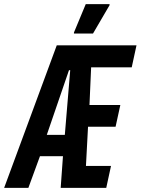

<svg xmlns="http://www.w3.org/2000/svg" viewBox="-59 -907 679 927"><path d="M-39 0 215 -688H600L577 -582H381L373 -400H522L499 -295H366L356 -106H477L454 0H234L245 -153H134L78 0ZM167 -256H254L280 -568H274ZM298 -745V-750L355 -887H470V-882L390 -745Z"/></svg>

Font: Saira ExtraCondensed
Style: Bold Italic
Weight: 700
Width: 2
Italic angle: -12°
Designer: Hector Gatti with collaboration of the Omnibus-Type team
Foundry: Omnibus-Type
Version: Version 1.101